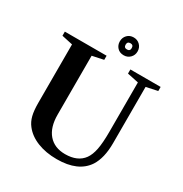

<svg xmlns="http://www.w3.org/2000/svg" viewBox="-216 -1122 1232 1294"><g transform="rotate(30 399.5 -475.0)"><path d="M410 10.5Q324.5 10.5 258.2 -16Q192 -42.5 154.5 -91.5Q132.5 -119.5 122.8 -157.5Q113 -195.5 113 -257.5V-711L28 -729.5V-761.5H353V-729.5L265.5 -711V-253Q265.5 -154 312 -100.5Q358.5 -47 441.5 -47Q539 -47 583.5 -108.5Q605.5 -139 615.5 -190Q625.5 -241 625.5 -325V-711L538 -729.5V-761.5H773.5V-729.5L685.5 -711V-273Q685.5 -214.5 674.5 -169Q663.5 -123.5 642.5 -90.5Q576 10.5 410 10.5ZM450.5 -821.5Q419 -821.5 400.2 -841.5Q381.5 -861.5 381.5 -890.5Q381.5 -920 400.8 -940Q420 -960 450.5 -960Q480 -960 499.8 -940Q519.5 -920 519.5 -890.5Q519.5 -861.5 499.8 -841.5Q480 -821.5 450.5 -821.5ZM450.5 -866.5Q474 -866.5 474 -890.5Q474 -915 450.5 -915Q426.5 -915 426.5 -890.5Q426.5 -866.5 450.5 -866.5Z"/></g></svg>

Font: Libre Caslon Text SemiBold
Style: Regular
Weight: 600
Designer: Pablo Impallari, Rodrigo Fuenzalida, Katja Schimmel
Foundry: Pablo Impallari, Rodrigo Fuenzalida
Version: Version 2.000